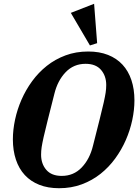

<svg xmlns="http://www.w3.org/2000/svg" viewBox="-20 -982 741 1014"><path d="M306 -53Q369 -53 411.5 -97.5Q454 -142 471 -212Q493 -299 506.5 -352.5Q520 -406 527.5 -439.5Q535 -473 538 -493Q541 -513 541 -533Q541 -581 513.5 -613Q486 -645 432 -645Q369 -645 326.5 -600.5Q284 -556 267 -486Q245 -399 231.5 -345.5Q218 -292 210.5 -258.5Q203 -225 200 -205Q197 -185 197 -165Q197 -117 224.5 -85Q252 -53 306 -53ZM292 12Q233 12 187.5 -6Q142 -24 111 -57.5Q80 -91 64 -139Q48 -187 48 -246Q48 -296 59.5 -350Q71 -404 93.5 -455.5Q116 -507 149.5 -553Q183 -599 227 -634Q271 -669 326 -689.5Q381 -710 446 -710Q505 -710 550.5 -692Q596 -674 627 -640.5Q658 -607 674 -559Q690 -511 690 -452Q690 -402 678.5 -348Q667 -294 644.5 -242.5Q622 -191 588.5 -145Q555 -99 511 -64Q467 -29 412 -8.5Q357 12 292 12ZM354 -914 477 -962 493 -754 455 -742Z"/></svg>

Font: IBM Plex Serif
Style: Bold Italic
Weight: 700
Italic angle: -14°
Designer: Mike Abbink, Paul van der Laan, Pieter van Rosmalen
Foundry: Bold Monday
Version: Version 3.001